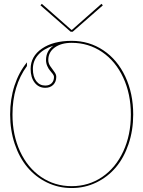

<svg xmlns="http://www.w3.org/2000/svg" viewBox="-20 -975 745 998"><path d="M197.3 -955.1 351.1 -819.8H354L507.3 -955.1L514.6 -947.3L357.9 -810.1H347.2L190.4 -947.3ZM256.8 -737.3Q206.1 -721.2 178.5 -689.9Q150.9 -658.7 150.9 -616.7Q150.9 -576.2 168.7 -553.2Q186.5 -530.3 215.3 -530.3Q236.3 -530.3 248.5 -542.5Q260.7 -554.7 260.7 -575.7Q260.7 -582 254.2 -590.8Q247.6 -599.6 240 -608.2Q232.4 -616.7 225.8 -631.6Q219.2 -646.5 219.2 -663.1Q219.2 -709.5 256.8 -737.3ZM352.5 -762.7Q443.8 -762.7 517.1 -713.6Q590.3 -664.6 631.3 -576.9Q672.4 -489.3 672.4 -379.9Q672.4 -297.9 648.4 -226.6Q624.5 -155.3 582.3 -105.2Q540 -55.2 480.7 -26.4Q421.4 2.4 352.5 2.4Q283.7 2.4 224.4 -26.4Q165 -55.2 122.8 -105.2Q80.6 -155.3 56.6 -226.6Q32.7 -297.9 32.7 -379.9Q32.7 -460.4 55.4 -530Q78.1 -599.6 120.1 -650.9V-631.8Q44.9 -528.8 44.9 -379.9Q44.9 -273.4 84.2 -188.2Q123.5 -103 193.8 -55.2Q264.2 -7.3 352.5 -7.3Q440.9 -7.3 511.2 -55.2Q581.5 -103 620.8 -188.2Q660.2 -273.4 660.2 -379.9Q660.2 -486.3 620.6 -571.5Q581.1 -656.7 510.7 -704.6Q440.4 -752.4 352.5 -752.4Q297.9 -752.4 264.4 -728Q231 -703.6 231 -663.1Q231 -646 241.5 -630.6Q252 -615.2 262.2 -601.8Q272.5 -588.4 272.5 -575.7Q272.5 -549.8 256.8 -534.2Q241.2 -518.6 215.3 -518.6Q181.2 -518.6 160.2 -545.4Q139.2 -572.3 139.2 -616.7Q139.2 -682.1 198 -722.4Q256.8 -762.7 352.5 -762.7Z"/></svg>

Font: ZnikomitNo24
Style: Thin
Weight: 300
Designer: gluk
Foundry: gluk
Version: Version 0.55